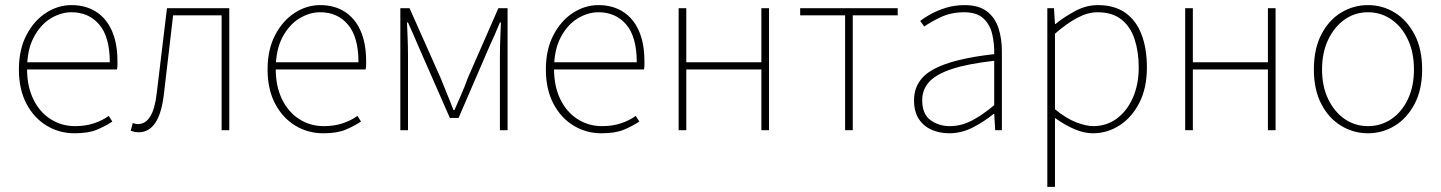

<svg xmlns="http://www.w3.org/2000/svg" viewBox="-20 -510 5644 752"><path d="M272 12Q212 12 162.5 -18Q113 -48 83.5 -104Q54 -160 54 -238Q54 -316 83.5 -372.5Q113 -429 160 -459.5Q207 -490 260 -490Q315 -490 355.5 -464.5Q396 -439 418 -390Q440 -341 440 -270Q440 -263 440 -255Q440 -247 438 -238H70V-266H410Q410 -365 369 -413.5Q328 -462 260 -462Q218 -462 178 -437.5Q138 -413 112 -363.5Q86 -314 86 -240Q86 -172 110.5 -121.5Q135 -71 178 -43.5Q221 -16 274 -16Q315 -16 348 -27Q381 -38 406 -56L420 -34Q393 -16 359.5 -2Q326 12 272 12Z M524 8Q514 8 507 6.5Q500 5 492 2L500 -28Q505 -27 509.5 -25.5Q514 -24 520 -24Q550 -24 568.5 -54Q587 -84 594 -146Q604 -229 614 -312Q624 -395 634 -478H878V0H848V-450H658Q649 -373 640 -296Q631 -219 622 -142Q613 -65 588 -28.5Q563 8 524 8Z M1246 12Q1186 12 1136.5 -18Q1087 -48 1057.5 -104Q1028 -160 1028 -238Q1028 -316 1057.5 -372.5Q1087 -429 1134 -459.5Q1181 -490 1234 -490Q1289 -490 1329.5 -464.5Q1370 -439 1392 -390Q1414 -341 1414 -270Q1414 -263 1414 -255Q1414 -247 1412 -238H1044V-266H1384Q1384 -365 1343 -413.5Q1302 -462 1234 -462Q1192 -462 1152 -437.5Q1112 -413 1086 -363.5Q1060 -314 1060 -240Q1060 -172 1084.5 -121.5Q1109 -71 1152 -43.5Q1195 -16 1248 -16Q1289 -16 1322 -27Q1355 -38 1380 -56L1394 -34Q1367 -16 1333.5 -2Q1300 12 1246 12Z M1548 0V-478H1584L1706 -204Q1718 -173 1731 -142Q1744 -111 1756 -79H1760Q1774 -111 1787.5 -142Q1801 -173 1812 -204L1932 -478H1968V0H1938V-292Q1938 -310 1938.5 -331Q1939 -352 1940 -375.5Q1941 -399 1942 -422H1938Q1928 -397 1917.5 -373.5Q1907 -350 1896 -326L1776 -48H1742L1620 -326Q1610 -350 1599.5 -373.5Q1589 -397 1578 -422H1574Q1575 -399 1576 -375.5Q1577 -352 1577.5 -331Q1578 -310 1578 -292V0Z M2336 12Q2276 12 2226.5 -18Q2177 -48 2147.5 -104Q2118 -160 2118 -238Q2118 -316 2147.5 -372.5Q2177 -429 2224 -459.5Q2271 -490 2324 -490Q2379 -490 2419.5 -464.5Q2460 -439 2482 -390Q2504 -341 2504 -270Q2504 -263 2504 -255Q2504 -247 2502 -238H2134V-266H2474Q2474 -365 2433 -413.5Q2392 -462 2324 -462Q2282 -462 2242 -437.5Q2202 -413 2176 -363.5Q2150 -314 2150 -240Q2150 -172 2174.5 -121.5Q2199 -71 2242 -43.5Q2285 -16 2338 -16Q2379 -16 2412 -27Q2445 -38 2470 -56L2484 -34Q2457 -16 2423.5 -2Q2390 12 2336 12Z M2638 0V-478H2668V-266H2962V-478H2992V0H2962V-238H2668V0Z M3290 0V-450H3114V-478H3496V-450H3320V0Z M3698 12Q3661 12 3629.5 -1.5Q3598 -15 3579 -43.5Q3560 -72 3560 -117Q3560 -197 3636 -238.5Q3712 -280 3874 -298Q3875 -337 3866.5 -375Q3858 -413 3832 -437.5Q3806 -462 3756 -462Q3705 -462 3664 -442.5Q3623 -423 3600 -406L3584 -428Q3599 -440 3625 -454.5Q3651 -469 3685 -479.5Q3719 -490 3758 -490Q3814 -490 3846 -465Q3878 -440 3891 -399Q3904 -358 3904 -310V0H3878L3874 -64H3872Q3835 -34 3790.5 -11Q3746 12 3698 12ZM3700 -16Q3744 -16 3785 -37Q3826 -58 3874 -98V-272Q3769 -260 3707.5 -239.5Q3646 -219 3619 -189Q3592 -159 3592 -118Q3592 -63 3624.5 -39.5Q3657 -16 3700 -16Z M4082 222V-478H4108L4112 -416H4114Q4150 -445 4192.5 -467.5Q4235 -490 4280 -490Q4345 -490 4387.5 -460Q4430 -430 4451 -375Q4472 -320 4472 -246Q4472 -165 4442.5 -107.5Q4413 -50 4365 -19Q4317 12 4260 12Q4226 12 4188.5 -4Q4151 -20 4112 -48V42V222ZM4262 -16Q4314 -16 4354 -45.5Q4394 -75 4417 -127Q4440 -179 4440 -246Q4440 -307 4424 -356Q4408 -405 4372.5 -433.5Q4337 -462 4278 -462Q4241 -462 4200 -440.5Q4159 -419 4112 -378V-82Q4156 -46 4195 -31Q4234 -16 4262 -16Z M4622 0V-478H4652V-266H4946V-478H4976V0H4946V-238H4652V0Z M5338 12Q5281 12 5232.5 -17.5Q5184 -47 5155 -103Q5126 -159 5126 -238Q5126 -318 5155 -374.5Q5184 -431 5232.5 -460.5Q5281 -490 5338 -490Q5395 -490 5443 -460.5Q5491 -431 5520.5 -374.5Q5550 -318 5550 -238Q5550 -159 5520.5 -103Q5491 -47 5443 -17.5Q5395 12 5338 12ZM5338 -16Q5389 -16 5430 -44Q5471 -72 5494.5 -122Q5518 -172 5518 -238Q5518 -304 5494.5 -354.5Q5471 -405 5430 -433.5Q5389 -462 5338 -462Q5287 -462 5246.5 -433.5Q5206 -405 5182 -354.5Q5158 -304 5158 -238Q5158 -172 5182 -122Q5206 -72 5246.5 -44Q5287 -16 5338 -16Z"/></svg>

Font: Source Sans 3
Style: Regular
Weight: 200
Designer: Paul D. Hunt
Foundry: Adobe
Version: Version 3.046;hotconv 1.0.118;makeotfexe 2.5.65603